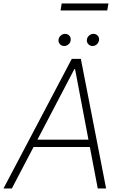

<svg xmlns="http://www.w3.org/2000/svg" viewBox="-35 -1058 692 1078"><path d="M31.6 0H-15.3L367.9 -727.3H419L560.7 0H513.8L469.5 -232.6H153.4ZM175.1 -273.8H461.6L386.4 -670.1H382.5ZM325.3 -799.7Q310.4 -799.7 300.8 -810.9Q291.2 -822.1 294 -837.4Q296.2 -850.1 306.8 -859Q317.5 -867.9 329.9 -867.9Q345.9 -867.9 355.1 -856.9Q364.3 -845.9 361.5 -829.9Q360.1 -818.2 349.4 -808.9Q338.8 -799.7 325.3 -799.7ZM484.4 -799.7Q469.5 -799.7 459.9 -811.1Q450.3 -822.4 453.1 -837.4Q455.3 -849.8 465.9 -858.8Q476.6 -867.9 489 -867.9Q505 -867.9 514.4 -856.7Q523.8 -845.5 520.6 -829.9Q518.1 -817.5 508 -808.6Q497.9 -799.7 484.4 -799.7ZM573.9 -1038.4 567.1 -999.3H305L311.4 -1038.4Z"/></svg>

Font: Inter UI Extra Light
Style: Italic
Weight: 200
Italic angle: -9.39999°
Designer: Rasmus Andersson
Foundry: rsms
Version: 3.2;8d6f07862